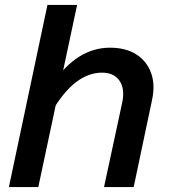

<svg xmlns="http://www.w3.org/2000/svg" viewBox="-20 -757 690 777"><path d="M401 0 475 -344Q486 -398 463.5 -430.5Q441 -463 393 -463Q338 -463 287 -424Q236 -385 187 -301L194 -419Q243 -492 301 -528Q359 -564 425 -564Q488 -564 530.5 -537.5Q573 -511 591 -463Q609 -415 595 -351L521 0ZM16 0 172 -737H292L135 0Z"/></svg>

Font: Azeret Mono Thin Medium
Style: Italic
Weight: 500
Italic angle: -12°
Version: Version 1.002